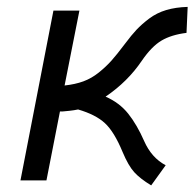

<svg xmlns="http://www.w3.org/2000/svg" viewBox="-20 -529 570 563"><path d="M209 -208Q197.3 -205.6 183.8 -204.1Q170.4 -202.6 163.1 -202.1H155.8L116.2 0H40L136.7 -498H212.9L169.4 -278.3Q200.7 -281.7 224.6 -290.5Q248.5 -299.3 269.8 -316.4Q291 -333.5 306.9 -351.3Q322.8 -369.1 346.7 -400.9Q365.7 -426.3 380.4 -441.9Q395 -457.5 417.2 -474.4Q439.5 -491.2 467.3 -499.5Q495.1 -507.8 530.3 -508.8L526.9 -432.6Q482.9 -427.2 453.9 -410.2Q424.8 -393.1 396 -351.1Q354.5 -289.6 289.6 -245.6Q330.1 -228 356 -195.6Q381.8 -163.1 402.8 -115.2Q424.3 -66.4 465.8 -44.4L423.3 14.6Q391.1 -4.9 373.8 -23.9Q356.4 -43 339.4 -83.5Q314.9 -142.6 287.8 -167.7Q260.7 -192.9 209 -208Z"/></svg>

Font: Fantasque Sans Mono
Style: Italic
Weight: 400
Italic angle: -11°
Monospace: yes
Designer: Jany Belluz
Version: Version 1.8.0 ; ttfautohint (v1.8.2)